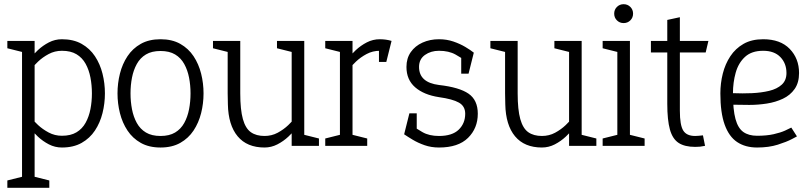

<svg xmlns="http://www.w3.org/2000/svg" viewBox="-20 -695 3870 915"><path d="M145 -500V200H85V-500ZM117 -350 85 -360Q85 -360 94 -375Q103 -390 120 -412Q137 -434 160.5 -456Q184 -478 213 -493Q242 -508 275 -508V-453Q241 -453 212 -437.5Q183 -422 161.5 -401.5Q140 -381 128.5 -365.5Q117 -350 117 -350ZM117 -150Q117 -150 128.5 -134.5Q140 -119 161.5 -99Q183 -79 212 -63.5Q241 -48 275 -48V8Q242 8 213 -7Q184 -22 160.5 -44Q137 -66 120 -88Q103 -110 94 -125Q85 -140 85 -140ZM275 -48Q317 -48 344.5 -64.5Q372 -81 388 -110Q404 -139 411 -175Q418 -211 418 -250Q418 -289 411 -325.5Q404 -362 388 -391Q372 -420 344.5 -436.5Q317 -453 275 -453V-508Q330 -508 369 -486Q408 -464 432.5 -427Q457 -390 468.5 -344Q480 -298 480 -250Q480 -202 468.5 -156Q457 -110 432.5 -73Q408 -36 369 -14Q330 8 275 8ZM95 -445 15 -465V-500H95ZM15 200V165L95 145V200ZM135 200V145L215 165V200Z M540 -250Q540 -298 551.5 -344Q563 -390 587.5 -427Q612 -464 651 -486Q690 -508 745 -508Q800 -508 839 -486Q878 -464 902.5 -427Q927 -390 938.5 -344Q950 -298 950 -250Q950 -202 938.5 -156Q927 -110 902.5 -73Q878 -36 839 -14Q800 8 745 8Q690 8 651 -14Q612 -36 587.5 -73Q563 -110 551.5 -156Q540 -202 540 -250ZM602 -250Q602 -211 609 -174.5Q616 -138 632 -109Q648 -80 675.5 -63.5Q703 -47 745 -47Q787 -47 814.5 -63.5Q842 -80 858 -109Q874 -138 881 -174.5Q888 -211 888 -250Q888 -289 881 -325Q874 -361 858 -390Q842 -419 814.5 -435.5Q787 -452 745 -452Q703 -452 675.5 -435.5Q648 -419 632 -390Q616 -361 609 -325Q602 -289 602 -250Z M1065 -250H1125Q1125 -172 1137.5 -127.5Q1150 -83 1175.5 -65Q1201 -47 1241 -47V8Q1157 8 1112.5 -45.5Q1068 -99 1066 -198ZM1430 -140 1370 -60V-500H1430ZM1125 -250H1065V-500H1125ZM1370 -65 1430 -140V0H1370ZM1398 -150 1430 -140Q1430 -140 1421 -125Q1412 -110 1395 -88Q1378 -66 1354.5 -44Q1331 -22 1302 -7Q1273 8 1240 8V-47Q1275 -47 1303.5 -62.5Q1332 -78 1353.5 -98.5Q1375 -119 1386.5 -134.5Q1398 -150 1398 -150ZM1420 0V-55L1500 -35V0ZM1075 -445 995 -465V-500H1075ZM1380 -445 1300 -465V-500H1380Z M1789 -453V-508ZM1600 -500H1660V0H1600ZM1829 -448Q1820 -450 1810 -451.5Q1800 -453 1789 -453V-508Q1805 -508 1819 -506Q1833 -504 1846 -500ZM1632 -350 1600 -360Q1600 -360 1609 -375Q1618 -390 1635 -412Q1652 -434 1675.5 -456Q1699 -478 1728 -493Q1757 -508 1790 -508V-453Q1756 -453 1727 -437.5Q1698 -422 1676.5 -401.5Q1655 -381 1643.5 -365.5Q1632 -350 1632 -350ZM1610 -445 1530 -465V-500H1610ZM1530 0V-35L1610 -55V0ZM1650 0V-55L1730 -35V0ZM1786 -400V-500H1846L1821 -400Z M2072 8V-47Q2135 -47 2166 -77Q2197 -107 2197 -153Q2197 -189 2167 -206Q2137 -223 2072 -232V-290Q2169 -279 2213 -248.5Q2257 -218 2257 -153Q2257 -84 2210.5 -38Q2164 8 2072 8ZM2072 -508V-453Q2033 -453 2005 -433Q1977 -413 1977 -376Q1977 -302 2072 -290V-232Q2000 -243 1958.5 -279Q1917 -315 1917 -376Q1917 -417 1937.5 -446.5Q1958 -476 1993.5 -492Q2029 -508 2072 -508ZM1906 -55 1941 -99Q1961 -84 1993 -65.5Q2025 -47 2072 -47V8Q2035 8 2003.5 -3Q1972 -14 1947 -29Q1922 -44 1906 -55ZM2203 -402Q2183 -417 2151 -435Q2119 -453 2072 -453V-508Q2109 -508 2141 -497Q2173 -486 2198 -471Q2223 -456 2238 -444ZM1966 -155V-55H1906L1931 -155ZM2178 -344V-444H2238L2213 -344Z M2387 -250H2447Q2447 -172 2459.5 -127.5Q2472 -83 2497.5 -65Q2523 -47 2563 -47V8Q2479 8 2434.5 -45.5Q2390 -99 2388 -198ZM2752 -140 2692 -60V-500H2752ZM2447 -250H2387V-500H2447ZM2692 -65 2752 -140V0H2692ZM2720 -150 2752 -140Q2752 -140 2743 -125Q2734 -110 2717 -88Q2700 -66 2676.5 -44Q2653 -22 2624 -7Q2595 8 2562 8V-47Q2597 -47 2625.5 -62.5Q2654 -78 2675.5 -98.5Q2697 -119 2708.5 -134.5Q2720 -150 2720 -150ZM2742 0V-55L2822 -35V0ZM2397 -445 2317 -465V-500H2397ZM2702 -445 2622 -465V-500H2702Z M2922 0V-500H2982V0ZM2952 -585Q2933 -585 2920 -598Q2907 -611 2907 -630Q2907 -649 2920 -662Q2933 -675 2952 -675Q2971 -675 2984 -662Q2997 -649 2997 -630Q2997 -611 2984 -598Q2971 -585 2952 -585ZM2932 -445 2852 -465V-500H2932ZM2852 0V-35L2932 -55V0ZM2972 0V-55L3052 -35V0Z M3082 -445V-500H3356L3343 -445ZM3330 -50 3340 0Q3326 3 3316 4Q3306 5 3293 5Q3243 5 3214 -14Q3185 -33 3172.5 -78Q3160 -123 3160 -200V-600L3220 -613V-167Q3220 -99 3236 -73Q3252 -47 3293 -47Q3302 -47 3310.5 -48Q3319 -49 3330 -50Z M3751 -87 3778 -45Q3778 -45 3753.5 -32Q3729 -19 3686.5 -5.5Q3644 8 3588 8V-48Q3634 -48 3667 -55.5Q3700 -63 3721 -72.5Q3742 -82 3751 -87ZM3413 -250H3473Q3473 -172 3485 -128Q3497 -84 3522.5 -66Q3548 -48 3588 -48V8Q3532 8 3493 -18Q3454 -44 3433.5 -101Q3413 -158 3413 -250ZM3617 -508Q3699 -508 3743.5 -462Q3788 -416 3788 -347Q3788 -301 3767 -271Q3746 -241 3711 -224.5Q3676 -208 3634.5 -201.5Q3593 -195 3551 -195L3473 -196V-251Q3518 -249 3563 -251Q3608 -253 3645.5 -262Q3683 -271 3705.5 -291.5Q3728 -312 3728 -347Q3728 -393 3699 -423Q3670 -453 3617 -453Q3562 -453 3530.5 -424Q3499 -395 3486 -348.5Q3473 -302 3473 -250H3413Q3413 -298 3424.5 -344Q3436 -390 3460.5 -427Q3485 -464 3523.5 -486Q3562 -508 3617 -508Z"/></svg>

Font: Epunda Slab Light
Style: Regular
Weight: 300
Designer: Simon Atzbach
Foundry: typofactur
Version: Version 1.102